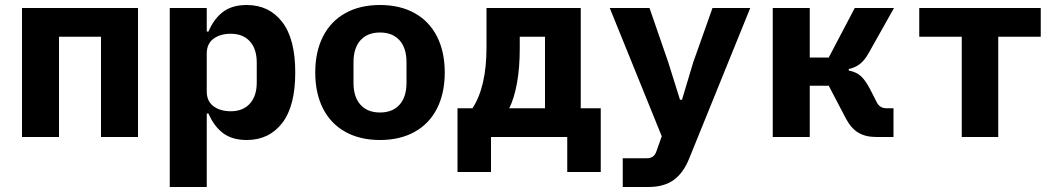

<svg xmlns="http://www.w3.org/2000/svg" viewBox="-20 -548 4240 768"><path d="M68 -516H532V0H384V-401H216V0H68Z M659 -516H807V-422H814Q835 -472 871.5 -500Q908 -528 967 -528Q1056 -528 1108.5 -460.5Q1161 -393 1161 -258Q1161 -123 1108.5 -55.5Q1056 12 967 12Q908 12 871.5 -16Q835 -44 814 -94H807V200H659ZM1007 -218V-298Q1007 -352 979.5 -382.5Q952 -413 903 -413Q861 -413 834 -393Q807 -373 807 -334V-182Q807 -143 834 -123Q861 -103 903 -103Q952 -103 979.5 -133.5Q1007 -164 1007 -218Z M1241 -258Q1241 -341 1272 -402Q1303 -463 1361.5 -495.5Q1420 -528 1500 -528Q1580 -528 1638.5 -495.5Q1697 -463 1728 -402Q1759 -341 1759 -258Q1759 -175 1728 -114Q1697 -53 1638.5 -20.5Q1580 12 1500 12Q1420 12 1361.5 -20.5Q1303 -53 1272 -114Q1241 -175 1241 -258ZM1606 -217V-299Q1606 -356 1578 -387Q1550 -418 1500 -418Q1450 -418 1422 -387Q1394 -356 1394 -299V-217Q1394 -160 1422 -129Q1450 -98 1500 -98Q1550 -98 1578 -129Q1606 -160 1606 -217Z M1810 -115H1870Q1926 -201 1926 -358V-516H2303V-115H2383V140H2249V0H1944V140H1810ZM2160 -115V-401H2059V-354Q2059 -277 2048 -216Q2037 -155 2017 -115Z M2830 -516H2981L2738 83Q2715 142 2676 171Q2637 200 2573 200H2471V85H2567Q2596 85 2605 59L2627 -3L2419 -516H2578L2653 -299L2700 -149H2708L2753 -299Z M3071 -516H3219V-318H3295L3399 -516H3556L3456 -338Q3439 -307 3419.5 -292Q3400 -277 3375 -272V-266Q3405 -260 3423 -244Q3441 -228 3460 -192L3487 -139Q3499 -115 3526 -115H3554V0H3485Q3442 0 3413 -17.5Q3384 -35 3363 -75L3295 -205H3219V0H3071Z M3827 -401H3657V-516H4143V-401H3973V0H3827Z"/></svg>

Font: iA Writer Mono V
Style: Regular
Weight: 400
Designer: Mike Abbink, Paul van der Laan, Pieter van Rosmalen
Foundry: Bold Monday
Version: Version 2.000